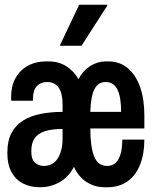

<svg xmlns="http://www.w3.org/2000/svg" viewBox="-20 -780 640 810"><path d="M147 10Q109 10 78 -5.5Q47 -21 29 -53Q11 -85 11 -135Q11 -186 28.5 -219Q46 -252 77.5 -271.5Q109 -291 151.5 -299.5Q194 -308 244 -308V-339Q244 -434 178 -434Q152 -434 135.5 -416.5Q119 -399 119 -363V-355H28Q27 -358 27 -363.5Q27 -369 27 -373Q27 -417 45.5 -450.5Q64 -484 97.5 -502.5Q131 -521 175 -521H184Q228 -521 260.5 -500Q293 -479 311 -446Q329 -481 360 -501Q391 -521 426 -521H437Q485 -521 519 -492.5Q553 -464 571 -413Q589 -362 589 -293V-238H361Q361 -161 377 -120.5Q393 -80 432 -80Q464 -80 480 -109Q496 -138 496 -191H589Q589 -131 571 -85.5Q553 -40 518 -15Q483 10 432 10H421Q380 10 345.5 -12Q311 -34 292 -76Q269 -33 231.5 -11.5Q194 10 147 10ZM165 -80Q191 -80 208.5 -94.5Q226 -109 235 -135.5Q244 -162 244 -195V-236Q199 -236 169.5 -226.5Q140 -217 126 -196.5Q112 -176 112 -142Q112 -107 128 -93.5Q144 -80 165 -80ZM361 -308H491Q491 -372 475 -403Q459 -434 426 -434Q394 -434 378.5 -404Q363 -374 361 -308ZM232 -587 314 -760H432L433 -757L324 -587Z"/></svg>

Font: Chivo Mono Medium SemiBold
Style: Regular
Weight: 600
Monospace: yes
Version: Version 1.008